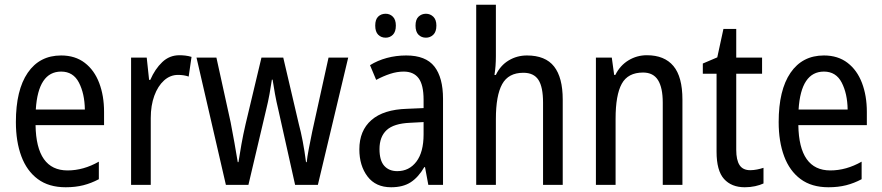

<svg xmlns="http://www.w3.org/2000/svg" viewBox="-20 -780 3720 810"><path d="M238 -546Q297 -546 337.5 -515Q378 -484 398.5 -430Q419 -376 419 -308V-252H130Q133 -61 265 -61Q332 -61 397 -98V-24Q365 -7 331.5 1.5Q298 10 257 10Q186 10 139.5 -24.5Q93 -59 70 -121Q47 -183 47 -265Q47 -400 97 -473Q147 -546 238 -546ZM238 -478Q141 -478 131 -318H338Q337 -385 313 -431.5Q289 -478 238 -478Z M737 -547Q749 -547 762 -545.5Q775 -544 788 -540L776 -457Q756 -464 731 -464Q698 -464 672 -440.5Q646 -417 631 -376Q616 -335 616 -282V0H533V-537H599L609 -443H614Q634 -489 664.5 -518Q695 -547 737 -547Z M1154 -318Q1146 -351 1140 -384Q1134 -417 1130 -444H1127Q1123 -416 1117 -383Q1111 -350 1103 -318L1028 0H933L809 -537H893L953 -264Q961 -222 969 -178Q977 -134 983 -96H986Q991 -129 998.5 -171Q1006 -213 1016 -256L1083 -537H1175L1241 -255Q1249 -226 1257 -184.5Q1265 -143 1271 -96H1274Q1276 -117 1282.5 -151Q1289 -185 1297 -224L1366 -537H1449L1321 0H1225Z M1694 -546Q1776 -546 1812.5 -499.5Q1849 -453 1849 -363V0H1787L1773 -75H1770Q1745 -32 1712.5 -11Q1680 10 1630 10Q1565 10 1530.5 -35.5Q1496 -81 1496 -150Q1496 -229 1547 -273.5Q1598 -318 1697 -321L1767 -324V-359Q1767 -422 1746 -450Q1725 -478 1683 -478Q1655 -478 1626 -468.5Q1597 -459 1567 -443L1541 -505Q1573 -525 1612 -535.5Q1651 -546 1694 -546ZM1710 -262Q1641 -259 1611 -231Q1581 -203 1581 -151Q1581 -103 1601 -80.5Q1621 -58 1656 -58Q1706 -58 1736.5 -98Q1767 -138 1767 -213V-265ZM1563 -672Q1563 -698 1575.5 -710Q1588 -722 1607 -722Q1625 -722 1637.5 -709.5Q1650 -697 1650 -672Q1650 -646 1637.5 -633.5Q1625 -621 1607 -621Q1588 -621 1575.5 -633.5Q1563 -646 1563 -672ZM1733 -672Q1733 -698 1746 -710Q1759 -722 1777 -722Q1795 -722 1808 -709.5Q1821 -697 1821 -672Q1821 -646 1808 -633.5Q1795 -621 1777 -621Q1758 -621 1745.5 -633.5Q1733 -646 1733 -672Z M2072 -543Q2072 -500 2066 -464H2072Q2091 -504 2126 -525Q2161 -546 2203 -546Q2281 -546 2317.5 -499.5Q2354 -453 2354 -360V0H2271V-347Q2271 -413 2251.5 -443Q2232 -473 2188 -473Q2125 -473 2098.5 -425Q2072 -377 2072 -278V0H1989V-760H2072Z M2709 -547Q2783 -547 2821 -501.5Q2859 -456 2859 -360V0H2776V-347Q2776 -410 2756 -442Q2736 -474 2693 -474Q2629 -474 2603 -426.5Q2577 -379 2577 -279V0H2494V-537H2561L2571 -464H2576Q2596 -504 2631.5 -525.5Q2667 -547 2709 -547Z M3145 -62Q3159 -62 3174 -65Q3189 -68 3201 -72V-6Q3186 1 3165.5 5.5Q3145 10 3122 10Q3066 10 3034.5 -25Q3003 -60 3003 -140V-469H2945V-512L3006 -538L3032 -658H3086V-537H3195V-469H3086V-148Q3086 -105 3100 -83.5Q3114 -62 3145 -62Z M3456 -546Q3515 -546 3555.5 -515Q3596 -484 3616.5 -430Q3637 -376 3637 -308V-252H3348Q3351 -61 3483 -61Q3550 -61 3615 -98V-24Q3583 -7 3549.5 1.5Q3516 10 3475 10Q3404 10 3357.5 -24.5Q3311 -59 3288 -121Q3265 -183 3265 -265Q3265 -400 3315 -473Q3365 -546 3456 -546ZM3456 -478Q3359 -478 3349 -318H3556Q3555 -385 3531 -431.5Q3507 -478 3456 -478Z"/></svg>

Font: Noto Sans Gurmukhi Condensed
Style: Regular
Weight: 400
Width: 3
Designer: Jelle Bosma - Monotype Design Team
Foundry: Monotype Imaging Inc.
Version: Version 2.004; ttfautohint (v1.8.4.7-5d5b)